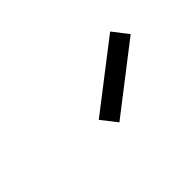

<svg xmlns="http://www.w3.org/2000/svg" viewBox="-25 -1062 651 651"><g transform="rotate(-45 300.0 -737.0)"><path d="M293 -617 249.5 -672.5 488.5 -857 531.5 -801.5Z"/></g></svg>

Font: Victor Mono Thin
Style: Italic
Weight: 100
Italic angle: -12°
Monospace: yes
Designer: Rune Bjørnerås
Version: Version 1.561;gftools[0.9.30]